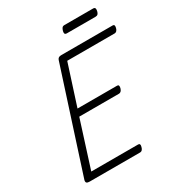

<svg xmlns="http://www.w3.org/2000/svg" viewBox="-269 -1398 1475 1578"><g transform="rotate(-30 468.5 -609.0)"><path d="M116 0Q97 0 89 -7Q81 -14 85 -32L396 -994Q400 -1005 408.5 -1011Q417 -1017 435 -1017H922Q933 -1017 936 -1009Q939 -1001 935 -985Q931 -969 922.5 -960.5Q914 -952 904 -952H453L330 -570H706Q717 -570 720 -562Q723 -554 719 -538Q714 -521 705.5 -513Q697 -505 687 -505H309L169 -65H614Q625 -65 628.5 -57Q632 -49 627 -33Q623 -17 615 -8.5Q607 0 596 0ZM564 -1149Q548 -1149 544.5 -1158Q541 -1167 545 -1182Q550 -1200 557.5 -1209Q565 -1218 580 -1218H851Q867 -1218 870.5 -1208Q874 -1198 870 -1182Q866 -1165 858 -1157Q850 -1149 835 -1149Z"/></g></svg>

Font: Playwrite CO Light
Style: Regular
Weight: 300
Version: Version 1.002